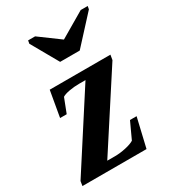

<svg xmlns="http://www.w3.org/2000/svg" viewBox="-202 -794 784 883"><g transform="rotate(-30 189.5 -352.5)"><path d="M-28.3 0 -24.4 -24.4 227.5 -415H193.4Q167 -415 141.4 -410.4Q115.7 -405.8 103.5 -397.9L74.2 -322.3H39.1L63 -459H385.3L380.9 -432.6L128.9 -43.9H169.4Q196.8 -43.9 227.1 -50.5Q257.3 -57.1 272.9 -66.9L313 -153.8H348.1L312 0ZM406.7 -705.1 403.8 -689 272.5 -545.9H168.5L87.4 -689L90.3 -705.1H127.4L234.9 -626L369.6 -705.1Z"/></g></svg>

Font: Liberation Serif
Style: Bold Italic
Weight: 700
Italic angle: -16.333°
Designer: Steve Matteson
Foundry: Ascender Corporation
Version: Version 2.1.5